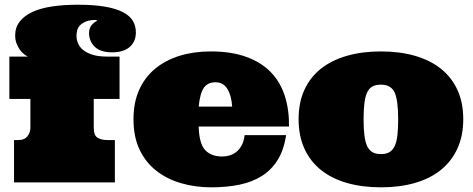

<svg xmlns="http://www.w3.org/2000/svg" viewBox="-20 -780 2021 821"><path d="M99.1 -538.1Q90.8 -542 81.3 -549.6Q71.8 -557.1 64 -568.6Q56.2 -580.1 50.5 -595Q44.9 -609.9 44.9 -628.9Q44.9 -663.1 64.5 -688Q84 -712.9 118.9 -729Q153.8 -745.1 202.9 -752.4Q252 -759.8 312 -759.8Q381.8 -759.8 429.4 -751.5Q477.1 -743.2 506.6 -727.5Q536.1 -711.9 548.6 -689.9Q561 -668 561 -641.1Q561 -625 555.9 -610.1Q550.8 -595.2 538.8 -583Q526.9 -570.8 507.3 -563.5Q487.8 -556.2 460 -556.2Q409.2 -556.2 385 -580.1Q360.8 -604 360.8 -639.2Q360.8 -659.2 371.8 -672.6Q382.8 -686 396 -690.9L390.1 -694.8Q363.8 -694.8 347.4 -688Q331.1 -681.2 322 -671.6Q313 -662.1 310.1 -650.1Q307.1 -638.2 307.1 -627Q307.1 -610.8 313.5 -595Q319.8 -579.1 335 -566.7Q350.1 -554.2 375 -546.1Q399.9 -538.1 437 -538.1H491.2V-356.9H380.9V-233.9Q380.9 -201.2 397 -191.2Q413.1 -181.2 438 -181.2H471.2V0H40V-181.2H59.1Q85 -181.2 97.4 -197.5Q109.9 -213.9 109.9 -232.9V-356.9H20V-538.1Z M829.6 -238.8Q831.5 -166 857.2 -138.4Q882.8 -110.8 930.7 -110.8Q946.8 -110.8 962.2 -115.5Q977.5 -120.1 990.7 -130.6Q1003.9 -141.1 1013.4 -158.4Q1022.9 -175.8 1025.9 -202.1H1203.6Q1193.8 -139.2 1167.7 -96.7Q1141.6 -54.2 1100.6 -28.1Q1059.6 -2 1005.1 9.5Q950.7 21 883.8 21Q814.9 21 754.4 3.4Q693.8 -14.2 648.2 -50Q602.5 -85.9 576.7 -140.4Q550.8 -194.8 550.8 -270Q550.8 -341.8 575.2 -396Q599.6 -450.2 643.8 -486.6Q688 -522.9 748.3 -541.5Q808.6 -560.1 880.9 -560.1Q969.7 -560.1 1033.7 -536.6Q1097.7 -513.2 1138.2 -471.2Q1178.7 -429.2 1197.8 -370.1Q1216.8 -311 1215.8 -238.8ZM901.9 -428.2Q867.7 -428.2 851.3 -404.1Q835 -379.9 829.6 -324.2H972.7Q969.7 -372.1 952.1 -400.1Q934.6 -428.2 901.9 -428.2Z M1256.8 -270Q1256.8 -341.8 1281.7 -396Q1306.6 -450.2 1352.8 -486.6Q1398.9 -522.9 1463.9 -541.5Q1528.8 -560.1 1608.9 -560.1Q1689 -560.1 1753.9 -541.5Q1818.8 -522.9 1864.7 -486.6Q1910.6 -450.2 1935.8 -396Q1960.9 -341.8 1960.9 -270Q1960.9 -199.2 1935.8 -144.5Q1910.6 -89.8 1864.7 -53Q1818.8 -16.1 1753.9 2.4Q1689 21 1608.9 21Q1528.8 21 1463.9 2.4Q1398.9 -16.1 1352.8 -53Q1306.6 -89.8 1281.7 -144.5Q1256.8 -199.2 1256.8 -270ZM1534.7 -270Q1534.7 -229 1538.3 -200.4Q1542 -171.9 1550.3 -154.5Q1558.6 -137.2 1572.8 -129.2Q1586.9 -121.1 1608.9 -121.1Q1630.9 -121.1 1644.8 -129.2Q1658.7 -137.2 1667.2 -154.5Q1675.8 -171.9 1679.2 -200.4Q1682.6 -229 1682.6 -270Q1682.6 -352.1 1667.2 -385Q1651.9 -418 1608.9 -418Q1586.9 -418 1572.8 -410.4Q1558.6 -402.8 1550.3 -385.5Q1542 -368.2 1538.3 -339.6Q1534.7 -311 1534.7 -270Z"/></svg>

Font: Ultra
Style: Regular
Weight: 400
Designer: Astigmatic (AOETI)
Foundry: Astigmatic (AOETI)
Version: Version 1.001